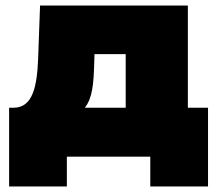

<svg xmlns="http://www.w3.org/2000/svg" viewBox="-20 -567 786 695"><path d="M13 108H222V0H524V108H733V-177H660V-547H125L118 -354C114 -255 99 -177 29 -177H13ZM287 -177C315 -212 319 -266 321 -337L322 -371H435V-177Z"/></svg>

Font: Chess Sans Black
Style: Regular
Weight: 900
Designer: Wolf Bōese
Foundry: Wolf Bōese
Version: Version 7.223;Glyphs 3.3 (3306)